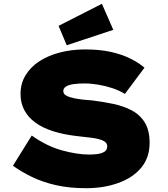

<svg xmlns="http://www.w3.org/2000/svg" viewBox="-20 -980 883 1010"><path d="M433 10Q345 10 274.5 -6Q204 -22 148.5 -49Q93 -76 48 -108L147 -267Q226 -211 306 -189Q386 -167 449 -167Q469 -167 490.5 -169.5Q512 -172 528 -181Q544 -190 544 -210Q544 -222 536.5 -230Q529 -238 514.5 -243.5Q500 -249 479.5 -252.5Q459 -256 433.5 -258.5Q408 -261 378 -265Q311 -273 257 -290.5Q203 -308 165.5 -335.5Q128 -363 108 -400.5Q88 -438 88 -486Q88 -541 115 -585Q142 -629 189 -659Q236 -689 297.5 -704.5Q359 -720 427 -720Q506 -720 565 -706.5Q624 -693 667.5 -671Q711 -649 740 -624L637 -486Q608 -504 572 -516Q536 -528 497.5 -534.5Q459 -541 425 -541Q392 -541 367 -537.5Q342 -534 327.5 -525Q313 -516 313 -501Q313 -485 329.5 -476.5Q346 -468 371 -463Q396 -458 420.5 -455.5Q445 -453 463 -452Q521 -445 575.5 -433.5Q630 -422 673.5 -399Q717 -376 742 -335Q767 -294 767 -229Q767 -151 723 -98Q679 -45 602.5 -17.5Q526 10 433 10ZM331 -742 288 -844 516 -960 576 -823Z"/></svg>

Font: Lexend Mega Black
Style: Regular
Weight: 900
Version: Version 1.007